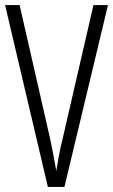

<svg xmlns="http://www.w3.org/2000/svg" viewBox="-20 -734 444 754"><path d="M404 -714 233 0H168L0 -714H57L178 -184Q184 -154 190 -123.5Q196 -93 201 -63Q206 -93 211.5 -123.5Q217 -154 225 -185L347 -714Z"/></svg>

Font: Noto Sans Lao UI ExtCond Light
Style: Regular
Weight: 300
Width: 2
Designer: Monotype Design Team
Foundry: Monotype Imaging Inc.
Version: Version 2.000; ttfautohint (v1.8.4.7-5d5b)